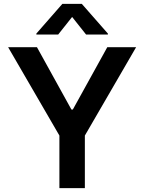

<svg xmlns="http://www.w3.org/2000/svg" viewBox="-20 -971 745 991"><path d="M22 -727.3 286.6 -271.3V0H418V-271.3L682.5 -727.3H533.7L355.8 -405.5H348.7L170.8 -727.3ZM167.6 -792.6H280.2L352.3 -883.5L424.4 -792.6H536.9V-797.6L402.3 -951H301.8L167.6 -797.6Z"/></svg>

Font: Margiela Sans Semi Bold
Style: Regular
Weight: 600
Designer: Stefan Endress, Andreas Faust
Version: Version 1.100;FEAKit 1.0